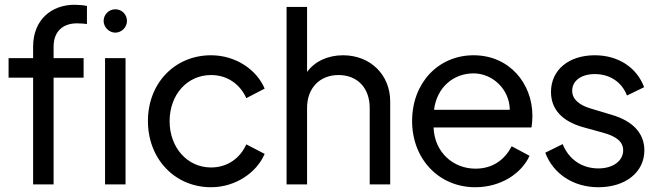

<svg xmlns="http://www.w3.org/2000/svg" viewBox="-20 -774 2753 806"><path d="M119 0C119 0 119 -448 119 -448C119 -448 16 -448 16 -448C16 -448 16 -530 16 -530C16 -530 119 -530 119 -530C119 -530 119 -578 119 -578C119 -692 197 -754 293 -754C309 -754 333 -752 345 -749C345 -749 345 -673 345 -673C334 -675 312 -676 303 -676C245 -676 205 -643 205 -578C205 -578 205 -530 205 -530C205 -530 331 -530 331 -530C331 -530 331 -448 331 -448C331 -448 205 -448 205 -448C205 -448 205 0 205 0C205 0 119 0 119 0Z M421 0C421 0 421 -530 421 -530C421 -530 507 -530 507 -530C507 -530 507 0 507 0C507 0 421 0 421 0ZM464 -735C437 -735 415 -713 415 -686C415 -660 438 -637 464 -637C491 -637 513 -660 513 -686C513 -713 492 -735 464 -735Z M866 12C714 12 601 -107 601 -266C601 -425 714 -542 866 -542C970 -542 1058 -481 1091 -402C1091 -402 1014 -362 1014 -362C988 -420 935 -459 866 -459C766 -459 692 -377 692 -265C692 -155 766 -71 866 -71C935 -71 988 -110 1014 -168C1014 -168 1091 -128 1091 -128C1058 -50 969 12 866 12Z M1420 -542C1535 -542 1618 -460 1618 -348C1618 -348 1618 0 1618 0C1618 0 1532 0 1532 0C1532 0 1532 -321 1532 -321C1532 -404 1481 -459 1401 -459C1322 -459 1269 -404 1269 -321C1269 -321 1269 0 1269 0C1269 0 1183 0 1183 0C1183 0 1183 -745 1183 -745C1183 -745 1269 -745 1269 -745C1269 -745 1269 -472 1269 -472C1301 -516 1356 -542 1420 -542Z M2215 -288C2215 -273 2214 -256 2211 -239C2211 -239 1800 -239 1800 -239C1804 -134 1883 -66 1976 -66C2051 -66 2100 -106 2128 -160C2128 -160 2203 -120 2203 -120C2170 -47 2084 12 1975 12C1823 12 1710 -106 1710 -266C1710 -426 1820 -542 1968 -542C2119 -542 2215 -423 2215 -288ZM1802 -313C1802 -313 2120 -313 2120 -313C2119 -401 2046 -466 1968 -466C1885 -466 1814 -409 1802 -313Z M2492 12C2388 12 2303 -43 2269 -133C2269 -133 2342 -169 2342 -169C2369 -102 2426 -67 2492 -67C2554 -67 2596 -99 2596 -143C2596 -181 2564 -202 2515 -216C2515 -216 2428 -240 2428 -240C2339 -265 2293 -316 2293 -388C2293 -480 2367 -542 2477 -542C2575 -542 2653 -491 2684 -408C2684 -408 2612 -373 2612 -373C2590 -430 2540 -463 2477 -463C2420 -463 2382 -435 2382 -393C2382 -357 2412 -333 2458 -319C2458 -319 2548 -292 2548 -292C2637 -266 2685 -214 2685 -143C2685 -51 2606 12 2492 12Z"/></svg>

Font: Preevio_Regular
Style: Regular
Weight: 500
Designer: Gumpita Rahayu
Foundry: Tokotype Studio
Version: ""